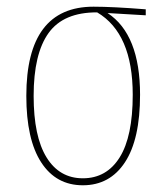

<svg xmlns="http://www.w3.org/2000/svg" viewBox="-20 -547 506 577"><path d="M418 -519V-501L303.2 -507.8Q400.9 -443.8 400.9 -262.2Q400.9 -128.4 355.5 -59.3Q310.1 9.8 229 9.8Q148.4 9.8 103.8 -59.1Q59.1 -127.9 59.1 -258.8Q59.1 -526.9 261.2 -526.9Q318.4 -526.9 418 -519ZM378.9 -262.2Q378.9 -446.8 272 -509.8Q170.9 -510.3 126 -447.8Q81.1 -385.3 81.1 -258.8Q81.1 -136.7 119.9 -74Q158.7 -11.2 229 -11.2Q300.3 -11.2 339.6 -74Q378.9 -136.7 378.9 -262.2Z"/></svg>

Font: Fira Sans Compressed Thin
Style: Regular
Weight: 100
Width: 1
Designer: Carrois Corporate & Edenspiekermann AG
Foundry: Carrois Corporate GbR & Edenspiekermann AG
Version: Version 4.203;PS 004.203;hotconv 1.0.88;makeotf.lib2.5.64775